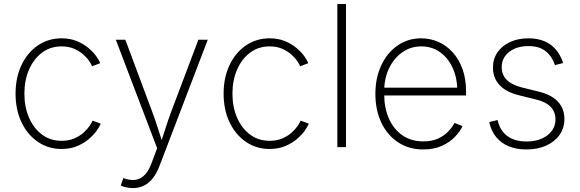

<svg xmlns="http://www.w3.org/2000/svg" viewBox="-20 -748 2950 976"><path d="M293 9.3Q225.6 9.3 172.6 -26.9Q119.6 -63 89.4 -126.5Q59.1 -189.9 59.1 -272Q59.1 -354 89.4 -417.5Q119.6 -481 172.6 -517.1Q225.6 -553.2 293 -553.2Q336.4 -553.2 370.6 -539.1Q404.8 -524.9 429.4 -504.2Q454.1 -483.4 469.2 -462.2Q484.4 -440.9 489.3 -426.8L448.2 -411.1Q444.8 -420.4 433.6 -437.3Q422.4 -454.1 403.1 -471.2Q383.8 -488.3 356.4 -500.2Q329.1 -512.2 293 -512.2Q236.3 -512.2 193.8 -480.5Q151.4 -448.7 127.7 -394.5Q104 -340.3 104 -272Q104 -203.6 127.7 -149.4Q151.4 -95.2 193.8 -63.7Q236.3 -32.2 293 -32.2Q329.1 -32.2 357.2 -44.2Q385.3 -56.2 404.8 -73.7Q424.3 -91.3 435.8 -108.4Q447.3 -125.5 450.7 -134.8L491.7 -119.6Q486.8 -105 471.4 -83.5Q456.1 -62 431.2 -40.8Q406.2 -19.5 371.6 -5.1Q336.9 9.3 293 9.3Z M593.8 195.3 606.9 157.2 613.3 159.2Q645 170.4 670.9 165.8Q696.8 161.1 716.8 139.9Q736.8 118.7 751 79.6L778.8 5.4L568.8 -545.9H617.2L752.4 -183.6Q768.6 -140.6 782 -97.9Q795.4 -55.2 809.1 -13.7H794.4Q808.6 -55.2 822 -97.9Q835.4 -140.6 851.6 -183.6L988.3 -545.9H1036.1L790.5 96.2Q776.4 133.3 756.6 158.2Q736.8 183.1 711.7 195.6Q686.5 208 655.8 208Q638.7 208 622.6 204.6Q606.4 201.2 593.8 195.3Z M1350.6 9.3Q1283.2 9.3 1230.2 -26.9Q1177.2 -63 1147 -126.5Q1116.7 -189.9 1116.7 -272Q1116.7 -354 1147 -417.5Q1177.2 -481 1230.2 -517.1Q1283.2 -553.2 1350.6 -553.2Q1394 -553.2 1428.2 -539.1Q1462.4 -524.9 1487.1 -504.2Q1511.7 -483.4 1526.9 -462.2Q1542 -440.9 1546.9 -426.8L1505.9 -411.1Q1502.4 -420.4 1491.2 -437.3Q1480 -454.1 1460.7 -471.2Q1441.4 -488.3 1414.1 -500.2Q1386.7 -512.2 1350.6 -512.2Q1293.9 -512.2 1251.5 -480.5Q1209 -448.7 1185.3 -394.5Q1161.6 -340.3 1161.6 -272Q1161.6 -203.6 1185.3 -149.4Q1209 -95.2 1251.5 -63.7Q1293.9 -32.2 1350.6 -32.2Q1386.7 -32.2 1414.8 -44.2Q1442.9 -56.2 1462.4 -73.7Q1481.9 -91.3 1493.4 -108.4Q1504.9 -125.5 1508.3 -134.8L1549.3 -119.6Q1544.4 -105 1529.1 -83.5Q1513.7 -62 1488.8 -40.8Q1463.9 -19.5 1429.2 -5.1Q1394.5 9.3 1350.6 9.3Z M1738.8 -727.5V0H1694.8V-727.5Z M2131.8 11.7Q2058.1 11.7 2003.2 -24.9Q1948.2 -61.5 1918.2 -125.2Q1888.2 -189 1888.2 -270.5Q1888.2 -352.1 1918.2 -416Q1948.2 -480 2001 -516.6Q2053.7 -553.2 2121.1 -553.2Q2167.5 -553.2 2208.7 -534.9Q2250 -516.6 2281.5 -481.7Q2313 -446.8 2331.1 -397Q2349.1 -347.2 2349.1 -283.2V-262.7H1916V-302.2H2325.2L2304.7 -286.6Q2304.7 -350.1 2281.7 -401.4Q2258.8 -452.6 2217.5 -482.4Q2176.3 -512.2 2121.1 -512.2Q2067.4 -512.2 2024.7 -481.9Q1981.9 -451.7 1957.5 -400.4Q1933.1 -349.1 1933.1 -286.1V-268.1Q1933.1 -199.7 1956.8 -145.8Q1980.5 -91.8 2025.1 -60.5Q2069.8 -29.3 2131.8 -29.3Q2176.8 -29.3 2208.3 -44.2Q2239.7 -59.1 2260 -81.1Q2280.3 -103 2290.5 -123L2331.1 -106.9Q2318.8 -79.6 2292.5 -52.2Q2266.1 -24.9 2226.1 -6.6Q2186 11.7 2131.8 11.7Z M2656.2 11.7Q2605.5 11.7 2566.2 -4.4Q2526.9 -20.5 2501.7 -51.8Q2476.6 -83 2466.8 -127.4L2509.3 -137.7Q2521.5 -84 2559.1 -56.4Q2596.7 -28.8 2656.2 -28.8Q2722.2 -28.8 2762.9 -60.5Q2803.7 -92.3 2803.7 -141.1Q2803.7 -178.7 2779.5 -204.3Q2755.4 -230 2707 -241.7L2620.1 -263.2Q2553.2 -279.3 2519.5 -315.4Q2485.8 -351.6 2485.8 -404.8Q2485.8 -448.7 2509 -482.2Q2532.2 -515.6 2572.8 -534.4Q2613.3 -553.2 2666 -553.2Q2712.4 -553.2 2747.3 -538.6Q2782.2 -523.9 2805.9 -495.8Q2829.6 -467.8 2842.8 -427.7L2801.3 -417Q2786.1 -461.9 2753.7 -487.8Q2721.2 -513.7 2666 -513.7Q2606 -513.7 2568.1 -483.9Q2530.3 -454.1 2530.3 -406.2Q2530.3 -368.2 2555.7 -342.3Q2581.1 -316.4 2633.8 -303.2L2718.8 -282.2Q2783.2 -266.6 2816.2 -231.2Q2849.1 -195.8 2849.1 -143.1Q2849.1 -97.7 2824.7 -62.7Q2800.3 -27.8 2756.8 -8.1Q2713.4 11.7 2656.2 11.7Z"/></svg>

Font: Inter ExtraLight
Style: Regular
Weight: 250
Designer: Rasmus Andersson
Foundry: rsms
Version: Version 4.001;git-66647c0bb